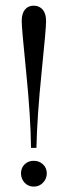

<svg xmlns="http://www.w3.org/2000/svg" viewBox="-20 -660 241 687"><path d="M134 -6.4Q120.5 7.7 100.6 7.7Q80.8 7.7 67.9 -6.4Q55.1 -20.5 55.1 -39.7Q55.1 -59 67.9 -71.8Q80.8 -84.6 100.6 -84.6Q120.5 -84.6 134 -71.8Q147.4 -59 147.4 -39.7Q147.4 -20.5 134 -6.4ZM110.3 -130.8H91Q89.7 -243.6 73.7 -401.3Q57.7 -559 57.7 -585.3Q57.7 -611.5 69.2 -625.6Q80.8 -639.7 100.6 -639.7Q120.5 -639.7 132.7 -625.6Q144.9 -611.5 144.9 -584.6Q144.9 -557.7 128.8 -400.6Q112.8 -243.6 110.3 -130.8Z"/></svg>

Font: Suranna
Style: Regular
Weight: 400
Version: Version 1.0.5; ttfautohint (v1.2.42-39fb)